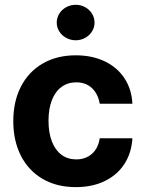

<svg xmlns="http://www.w3.org/2000/svg" viewBox="-20 -767 603 798"><path d="M35.2 -263.7Q35.2 -344.7 66.7 -406.5Q98.1 -468.3 157 -502.7Q215.8 -537.1 294.9 -537.1Q362.8 -537.1 415 -512.2Q467.3 -487.3 497.3 -441.7Q527.3 -396 530.3 -335.9H394.5Q387.7 -376.5 362.3 -400.6Q336.9 -424.8 296.9 -424.8Q262.2 -424.8 236.1 -406Q210 -387.2 195.8 -351.1Q181.6 -314.9 181.6 -265.6Q181.6 -214.8 195.8 -178.7Q210 -142.6 235.8 -123.5Q261.7 -104.5 296.9 -104.5Q335.4 -104.5 361.8 -127.4Q388.2 -150.4 394.5 -192.4H530.3Q526.9 -132.3 497.6 -86.4Q468.3 -40.5 416.3 -14.9Q364.3 10.7 294.9 10.7Q215.3 10.7 156.5 -23.9Q97.7 -58.6 66.4 -120.6Q35.2 -182.6 35.2 -263.7ZM215.8 -672.9Q215.8 -692.9 226.3 -710Q236.8 -727.1 255.1 -737.1Q273.4 -747.1 294.9 -747.1Q315.9 -747.1 334 -737.1Q352.1 -727.1 362.5 -710Q373 -692.9 373 -672.9Q373 -653.3 362.5 -636.5Q352.1 -619.6 334 -609.6Q315.9 -599.6 294.9 -599.6Q273.4 -599.6 255.1 -609.6Q236.8 -619.6 226.3 -636.5Q215.8 -653.3 215.8 -672.9Z"/></svg>

Font: WEMIX Pretendard
Style: Bold
Weight: 700
Designer: Base glyphs from Inter by Rasmus Andersson; Hangeul glyphs from Noto Sans CJK(Source Han Sans) by Jang Soo-young and Kan
Foundry: Kil Hyung-jin
Version: Version 1.000